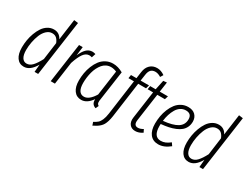

<svg xmlns="http://www.w3.org/2000/svg" viewBox="-85 -1374 2837 2207"><g transform="rotate(30 1333.5 -270.0)"><path d="M407.2 -743.2 461.9 -735.8 357.9 0H310.1L318.8 -101.1Q254.9 11.2 170.9 11.2Q110.4 11.2 76.7 -37.4Q43 -85.9 43 -170.9Q43 -218.8 51 -268.1Q59.1 -317.4 76.9 -365.5Q94.7 -413.6 119.6 -450.9Q144.5 -488.3 181.6 -511.2Q218.8 -534.2 262.2 -534.2Q335.4 -534.2 369.1 -466.8ZM266.1 -486.8Q225.6 -486.8 192.6 -456.3Q159.7 -425.8 140.1 -377.9Q120.6 -330.1 110.4 -276.4Q100.1 -222.7 100.1 -170.9Q100.1 -105.5 121.3 -70.8Q142.6 -36.1 181.2 -36.1Q223.1 -36.1 257.8 -73.2Q292.5 -110.4 329.1 -181.2L359.9 -410.2Q345.7 -446.8 323.7 -466.8Q301.8 -486.8 266.1 -486.8Z M773.4 -534.2Q789.1 -534.2 813.5 -526.9L796.4 -474.1Q776.9 -480 762.7 -480Q717.8 -480 685.1 -434.6Q652.3 -389.2 622.6 -298.8L580.6 0H524.4L598.6 -522.9H647.5L633.3 -405.8Q660.6 -469.2 693.6 -501.7Q726.6 -534.2 773.4 -534.2Z M1047.4 -534.2Q1113.8 -534.2 1180.2 -496.1L1125.5 -113.8Q1118.7 -78.6 1121.8 -59.3Q1125 -40 1144.5 -28.8L1126.5 11.2Q1097.7 2.4 1083.3 -18.1Q1068.8 -38.6 1070.3 -77.1Q1009.3 11.2 933.1 11.2Q871.1 11.2 835.7 -37.1Q800.3 -85.4 800.3 -169.9Q800.3 -219.7 808.6 -269Q816.9 -318.4 836.2 -366.7Q855.5 -415 883.3 -451.9Q911.1 -488.8 953.6 -511.5Q996.1 -534.2 1047.4 -534.2ZM1045.4 -487.8Q1013.2 -487.8 985.1 -474.1Q957 -460.4 937 -436.5Q917 -412.6 901.4 -381.8Q885.7 -351.1 876.2 -314.9Q866.7 -278.8 862.1 -242.4Q857.4 -206.1 857.4 -169.9Q857.4 -104 879.2 -70.1Q900.9 -36.1 942.4 -36.1Q1009.8 -36.1 1073.2 -140.1L1120.1 -471.2Q1082.5 -487.8 1045.4 -487.8Z M1514.2 -695.8Q1477.1 -695.8 1455.8 -674.3Q1434.6 -652.8 1428.2 -606L1416 -522.9H1527.8L1514.2 -477.1H1410.2L1345.2 -7.8Q1339.4 31.7 1330.1 61.5Q1320.8 91.3 1309.3 111.6Q1297.9 131.8 1279.1 148.9Q1260.3 166 1241.9 177.2Q1223.6 188.5 1194.8 203.1L1180.2 161.1Q1214.8 143.1 1233.6 126.5Q1252.4 109.9 1267.3 75.9Q1282.2 42 1290 -13.2L1354 -477.1H1280.8L1288.1 -522.9H1360.8L1373 -610.8Q1381.3 -672.9 1418 -708Q1454.6 -743.2 1511.2 -743.2Q1562.5 -743.2 1611.8 -708L1588.9 -670.9Q1549.8 -695.8 1514.2 -695.8Z M1663.6 -477.1 1611.8 -111.8Q1601.6 -37.1 1658.7 -37.1Q1689 -37.1 1726.6 -59.1L1745.6 -21Q1697.8 11.2 1649.9 11.2Q1600.6 11.2 1574.5 -22.5Q1548.3 -56.2 1556.6 -113.8L1607.9 -477.1H1535.6L1542.5 -522.9H1615.7L1642.6 -649.9L1689 -654.8L1669.9 -522.9H1778.8L1764.6 -477.1Z M2172.4 -413.1Q2172.4 -373 2157.2 -340.6Q2142.1 -308.1 2115.5 -285.6Q2088.9 -263.2 2049.6 -246.8Q2010.3 -230.5 1965.3 -220.9Q1920.4 -211.4 1865.2 -206.1Q1864.3 -197.3 1864.3 -179.2Q1864.3 -38.1 1960.4 -38.1Q1992.7 -38.1 2021.2 -50.3Q2049.8 -62.5 2082 -87.9L2107.4 -50.8Q2031.2 11.2 1955.1 11.2Q1884.3 11.2 1845.2 -38.6Q1806.2 -88.4 1806.2 -178.2Q1806.2 -228.5 1814.9 -278.1Q1823.7 -327.6 1842.8 -374.3Q1861.8 -420.9 1889.2 -456.3Q1916.5 -491.7 1956.5 -512.9Q1996.6 -534.2 2044.4 -534.2Q2105.5 -534.2 2138.9 -500.5Q2172.4 -466.8 2172.4 -413.1ZM2040 -486.8Q2002.4 -486.8 1971.7 -466.8Q1940.9 -446.8 1920.7 -412.4Q1900.4 -377.9 1887.5 -337.2Q1874.5 -296.4 1869.1 -250Q1994.6 -262.2 2055.4 -300.5Q2116.2 -338.9 2116.2 -412.1Q2116.2 -486.8 2040 -486.8Z M2595.2 -743.2 2649.9 -735.8 2545.9 0H2498L2506.8 -101.1Q2442.9 11.2 2358.9 11.2Q2298.3 11.2 2264.6 -37.4Q2231 -85.9 2231 -170.9Q2231 -218.8 2239 -268.1Q2247.1 -317.4 2264.9 -365.5Q2282.7 -413.6 2307.6 -450.9Q2332.5 -488.3 2369.6 -511.2Q2406.7 -534.2 2450.2 -534.2Q2523.4 -534.2 2557.1 -466.8ZM2454.1 -486.8Q2413.6 -486.8 2380.6 -456.3Q2347.7 -425.8 2328.1 -377.9Q2308.6 -330.1 2298.3 -276.4Q2288.1 -222.7 2288.1 -170.9Q2288.1 -105.5 2309.3 -70.8Q2330.6 -36.1 2369.1 -36.1Q2411.1 -36.1 2445.8 -73.2Q2480.5 -110.4 2517.1 -181.2L2547.9 -410.2Q2533.7 -446.8 2511.7 -466.8Q2489.7 -486.8 2454.1 -486.8Z"/></g></svg>

Font: Fira Sans Compressed Light
Style: Italic
Weight: 300
Width: 3
Italic angle: -8°
Designer: Carrois Corporate & Edenspiekermann AG
Foundry: Carrois Corporate GbR & Edenspiekermann AG
Version: Version 4.203;PS 004.203;hotconv 1.0.88;makeotf.lib2.5.64775